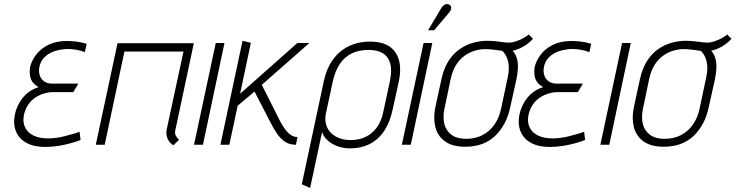

<svg xmlns="http://www.w3.org/2000/svg" viewBox="-20 -713 3624 946"><path d="M398 -456 407 -497Q381 -505 357 -508Q333 -511 309 -511Q256 -511 218 -492Q180 -473 157.5 -443Q135 -413 128 -381Q125 -362 127.5 -342.5Q130 -323 141 -308Q152 -293 171 -284Q123 -269 92.5 -231.5Q62 -194 53 -147Q44 -101 59 -65Q74 -29 110.5 -9Q147 11 202 11Q232 11 263 6.5Q294 2 323.5 -6Q353 -14 377 -23L372 -64Q360 -59 342.5 -54Q325 -49 304.5 -43.5Q284 -38 261.5 -34.5Q239 -31 217 -31Q173 -31 143.5 -46Q114 -61 102.5 -87.5Q91 -114 98 -147Q104 -175 118.5 -196.5Q133 -218 153 -231.5Q173 -245 196 -252Q219 -259 240 -259H341L366 -301H237Q213 -301 197 -312.5Q181 -324 175.5 -343Q170 -362 174 -383Q179 -408 194 -425.5Q209 -443 232 -454Q255 -465 284 -469Q300 -472 318.5 -471.5Q337 -471 357.5 -467.5Q378 -464 398 -456Z M844 -72 935 -500H559L452 0H496L593 -459H884L802 -78Q798 -57 801.5 -42.5Q805 -28 811.5 -18.5Q818 -9 825 -4Q832 1 834 3L862 -24Q852 -33 846 -45Q840 -57 844 -72Z M936 0H980L1086 -501H1043Z M1360 -116 1270 -295 1504 -501H1445L1163 -251L1216 -502L1175 -512L1066 0H1110L1151 -192L1234 -262L1314 -107Q1327 -82 1343 -57.5Q1359 -33 1381.5 -16.5Q1404 0 1436 0H1438L1446 -38H1444Q1430 -38 1415.5 -46.5Q1401 -55 1387 -73Q1373 -91 1360 -116Z M1914 -171 1945 -311Q1964 -403 1928 -455.5Q1892 -508 1803 -508Q1715 -508 1655 -457Q1595 -406 1575 -311L1467 195L1508 213L1567 -63Q1572 -46 1585 -31Q1598 -16 1616.5 -5Q1635 6 1657.5 12Q1680 18 1703 18Q1759 18 1801.5 -3.5Q1844 -25 1872.5 -67.5Q1901 -110 1914 -171ZM1901 -313 1869 -164Q1860 -118 1838.5 -87.5Q1817 -57 1785.5 -40.5Q1754 -24 1713 -23Q1683 -22 1657 -30.5Q1631 -39 1612.5 -56.5Q1594 -74 1586.5 -100Q1579 -126 1587 -160L1620 -313Q1631 -363 1654 -397.5Q1677 -432 1712.5 -449.5Q1748 -467 1796 -467Q1840 -467 1867 -450Q1894 -433 1903 -399Q1912 -365 1901 -313Z M2192 -650Q2199 -658 2201.5 -665Q2204 -672 2202.5 -679Q2201 -686 2194 -690Q2188 -694 2180.5 -693Q2173 -692 2166.5 -687Q2160 -682 2155 -674L2089 -564H2119ZM1960 0H2004L2110 -501H2067Z M2606 -522 2585 -543Q2565 -527 2542 -517Q2519 -507 2501 -504Q2487 -502 2469 -504Q2451 -506 2429 -509Q2407 -512 2380 -512Q2347 -512 2312 -502.5Q2277 -493 2245.5 -471.5Q2214 -450 2190.5 -413.5Q2167 -377 2155 -323L2125 -185Q2114 -131 2125 -87Q2136 -43 2172.5 -16.5Q2209 10 2272 10Q2364 10 2420 -44Q2476 -98 2494 -185L2524 -320Q2536 -378 2530 -411Q2524 -444 2506 -463Q2524 -467 2542 -475Q2560 -483 2576.5 -495Q2593 -507 2606 -522ZM2481 -329 2449 -178Q2440 -134 2417 -100.5Q2394 -67 2358.5 -48Q2323 -29 2276 -29Q2232 -29 2205 -48.5Q2178 -68 2169.5 -101.5Q2161 -135 2170 -178L2201 -326Q2210 -366 2227.5 -393.5Q2245 -421 2268.5 -438Q2292 -455 2318.5 -463Q2345 -471 2370 -471Q2386 -471 2400.5 -469.5Q2415 -468 2429.5 -466Q2444 -464 2456 -462Q2459 -458 2464.5 -451.5Q2470 -445 2475 -434.5Q2480 -424 2483.5 -410Q2487 -396 2487 -376Q2487 -356 2481 -329Z M2884 -456 2893 -497Q2867 -505 2843 -508Q2819 -511 2795 -511Q2742 -511 2704 -492Q2666 -473 2643.5 -443Q2621 -413 2614 -381Q2611 -362 2613.5 -342.5Q2616 -323 2627 -308Q2638 -293 2657 -284Q2609 -269 2578.5 -231.5Q2548 -194 2539 -147Q2530 -101 2545 -65Q2560 -29 2596.5 -9Q2633 11 2688 11Q2718 11 2749 6.5Q2780 2 2809.5 -6Q2839 -14 2863 -23L2858 -64Q2846 -59 2828.5 -54Q2811 -49 2790.5 -43.5Q2770 -38 2747.5 -34.5Q2725 -31 2703 -31Q2659 -31 2629.5 -46Q2600 -61 2588.5 -87.5Q2577 -114 2584 -147Q2590 -175 2604.5 -196.5Q2619 -218 2639 -231.5Q2659 -245 2682 -252Q2705 -259 2726 -259H2827L2852 -301H2723Q2699 -301 2683 -312.5Q2667 -324 2661.5 -343Q2656 -362 2660 -383Q2665 -408 2680 -425.5Q2695 -443 2718 -454Q2741 -465 2770 -469Q2786 -472 2804.5 -471.5Q2823 -471 2843.5 -467.5Q2864 -464 2884 -456Z M2938 0H2982L3088 -501H3045Z M3584 -522 3563 -543Q3543 -527 3520 -517Q3497 -507 3479 -504Q3465 -502 3447 -504Q3429 -506 3407 -509Q3385 -512 3358 -512Q3325 -512 3290 -502.5Q3255 -493 3223.5 -471.5Q3192 -450 3168.5 -413.5Q3145 -377 3133 -323L3103 -185Q3092 -131 3103 -87Q3114 -43 3150.5 -16.5Q3187 10 3250 10Q3342 10 3398 -44Q3454 -98 3472 -185L3502 -320Q3514 -378 3508 -411Q3502 -444 3484 -463Q3502 -467 3520 -475Q3538 -483 3554.5 -495Q3571 -507 3584 -522ZM3459 -329 3427 -178Q3418 -134 3395 -100.5Q3372 -67 3336.5 -48Q3301 -29 3254 -29Q3210 -29 3183 -48.5Q3156 -68 3147.5 -101.5Q3139 -135 3148 -178L3179 -326Q3188 -366 3205.5 -393.5Q3223 -421 3246.5 -438Q3270 -455 3296.5 -463Q3323 -471 3348 -471Q3364 -471 3378.5 -469.5Q3393 -468 3407.5 -466Q3422 -464 3434 -462Q3437 -458 3442.5 -451.5Q3448 -445 3453 -434.5Q3458 -424 3461.5 -410Q3465 -396 3465 -376Q3465 -356 3459 -329Z"/></svg>

Font: Advent Pro Light
Style: Italic
Weight: 300
Italic angle: -12°
Version: Version 3.000